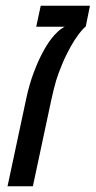

<svg xmlns="http://www.w3.org/2000/svg" viewBox="-20 -650 334 670"><path d="M6.3 0 71.8 -307.1Q82 -354.5 96.7 -394Q111.3 -433.6 127.4 -464.1Q143.6 -494.6 158.7 -514.2Q171.4 -530.3 182.6 -540.5Q193.8 -550.8 205.6 -556.6H106.4L122.1 -629.9H293.9L279.3 -557.6Q268.6 -549.3 254.4 -530.5Q240.2 -511.7 226.1 -486.3Q218.8 -472.7 211.4 -458Q204.1 -443.4 197.8 -428.2Q190.9 -411.1 185.5 -397.2Q180.2 -383.3 176 -369.6Q171.9 -356 168 -339.8Q164.1 -323.7 159.2 -302.2L94.7 0Z"/></svg>

Font: Open Sans Condensed Medium
Style: Italic
Weight: 500
Width: 3
Italic angle: -12°
Designer: Monotype Design Team
Foundry: Monotype Imaging Inc.
Version: Version 3.000